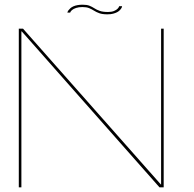

<svg xmlns="http://www.w3.org/2000/svg" viewBox="-20 -797 824 817"><path d="M60 0H71V-663.5H72.5L658.5 0H676.5V-675H665.5V-12H664.5L78 -675H60ZM437 -736Q451.5 -736 461.5 -738.8Q471.5 -741.5 478.5 -745.2Q485.5 -749 490 -753.8Q494.5 -758.5 497 -763Q499.5 -767.5 499.5 -770.5H487Q486.5 -766.5 481 -760.5Q475.5 -754.5 465 -750.2Q454.5 -746 439.5 -746Q417.5 -746 404.2 -750.8Q391 -755.5 381.5 -761.8Q372 -768 361 -772.5Q350 -777 331.5 -777Q320 -777 310 -775.2Q300 -773.5 292.2 -770Q284.5 -766.5 279.5 -762Q274.5 -757.5 271.2 -753Q268 -748.5 266.5 -743.5H278.5Q280 -748.5 286.2 -754Q292.5 -759.5 303.8 -763.2Q315 -767 330.5 -767Q348 -767 359 -762.5Q370 -758 379.8 -751.8Q389.5 -745.5 402.5 -740.8Q415.5 -736 437 -736Z"/></svg>

Font: Anybody Expanded Thin
Style: Regular
Weight: 250
Width: 7
Version: Version 1.113;gftools[0.9.25]